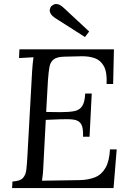

<svg xmlns="http://www.w3.org/2000/svg" viewBox="-20 -949 659 969"><path d="M555 -700 551 -525H518Q521 -584 504.5 -614.5Q488 -645 458 -655.5Q428 -666 390 -665L304 -663Q267 -662 250.5 -649Q234 -636 229.5 -610.5Q225 -585 222 -544L213 -384L285 -383Q327 -383 354 -388Q381 -393 394.5 -413Q408 -433 410 -477H443L432 -259H399Q401 -303 390 -322Q379 -341 353 -345Q327 -349 284 -347L211 -344L199 -115Q198 -88 196 -69Q194 -50 192 -37L383 -40Q427 -41 460 -54.5Q493 -68 512.5 -102Q532 -136 535 -195H569L553 0H41L43 -33Q81 -35 95.5 -50.5Q110 -66 113 -93.5Q116 -121 118 -156L142 -588Q143 -608 145 -626.5Q147 -645 149 -660Q131 -659 112.5 -658Q94 -657 76 -656L78 -700ZM409 -762 263 -855Q241 -869 235 -881.5Q229 -894 232 -903.5Q235 -913 238 -917Q241 -920 249 -925Q257 -930 270.5 -928Q284 -926 303 -908L430 -790Z"/></svg>

Font: Lora
Style: Italic
Weight: 400
Italic angle: -3°
Designer: Olga Karpushina, Alexei Vanyashin (Cyrillic)
Foundry: Cyreal
Version: Version 3.008